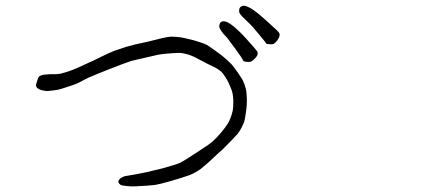

<svg xmlns="http://www.w3.org/2000/svg" viewBox="-20 -741 1540 669"><path d="M808.6 -488.3Q823.2 -466.8 825.2 -462.9Q832 -449.2 835.9 -433.6Q838.9 -424.8 839.8 -404.3Q840.8 -393.6 839.8 -377.9Q838.9 -360.4 836.9 -349.6Q833 -322.3 831.1 -317.4Q821.3 -292 808.6 -275.4Q796.9 -261.7 755.9 -220.7Q742.2 -209 707 -175.8Q684.6 -156.2 680.7 -153.3Q660.2 -138.7 640.6 -130.9Q619.1 -123 572.3 -109.4Q538.1 -99.6 520.5 -96.7Q499 -93.8 452.1 -91.8Q439.5 -90.8 420.9 -92.8Q403.3 -94.7 400.4 -96.7Q389.6 -104.5 393.6 -112.3Q397.5 -121.1 414.1 -127Q417 -127.9 454.1 -133.8Q478.5 -138.7 488.3 -140.6Q535.2 -151.4 545.9 -154.3Q594.7 -168 607.4 -173.8Q620.1 -179.7 666 -210Q712.9 -240.2 721.7 -249Q752.9 -278.3 772.5 -308.6Q783.2 -324.2 791 -355.5Q793 -366.2 793 -387.7Q793 -403.3 790 -417Q788.1 -426.8 781.2 -441.4Q776.4 -454.1 770.5 -463.9Q759.8 -482.4 752 -490.2Q746.1 -496.1 731.4 -504.9Q730.5 -504.9 703.1 -518.6Q664.1 -539.1 656.2 -543Q634.8 -552.7 615.2 -555.7Q608.4 -557.6 582 -555.7Q549.8 -553.7 533.2 -550.8Q532.2 -550.8 486.3 -540Q442.4 -530.3 436.5 -528.3Q402.3 -516.6 355.5 -498Q313.5 -481.4 289.1 -470.7Q280.3 -466.8 252.9 -452.1Q247.1 -449.2 227.5 -442.4Q204.1 -434.6 194.3 -431.6Q182.6 -427.7 165 -425.8Q148.4 -423.8 141.6 -423.8Q125 -425.8 117.2 -429.7Q106.4 -434.6 105.5 -442.4Q104.5 -445.3 111.3 -464.8Q114.3 -473.6 116.2 -474.6Q121.1 -478.5 130.9 -480.5Q136.7 -481.4 153.3 -482.4Q164.1 -482.4 172.9 -482.4Q187.5 -483.4 191.4 -484.4Q210.9 -489.3 229.5 -496.1Q250 -503.9 291 -523.4Q300.8 -527.3 334 -543.9Q364.3 -558.6 370.1 -560.5Q378.9 -564.5 394.5 -569.3Q407.2 -573.2 420.9 -578.1Q438.5 -583 450.2 -585.9Q458 -587.9 481.4 -592.8Q496.1 -595.7 514.6 -600.6Q532.2 -604.5 545.9 -608.4Q563.5 -612.3 575.2 -613.3Q590.8 -613.3 606.4 -611.3Q615.2 -610.4 634.8 -605.5Q645.5 -603.5 665 -597.7Q692.4 -588.9 698.2 -585.9Q703.1 -584 731.4 -563.5Q748 -551.8 753.9 -546.9Q776.4 -528.3 787.1 -516.6Q791 -512.7 808.6 -488.3ZM876 -628.9Q857.4 -652.3 842.8 -665Q830.1 -676.8 822.8 -684.6Q815.4 -692.4 813.5 -698.2Q812.5 -705.1 814.5 -711.9Q816.4 -716.8 821.3 -718.8Q826.2 -721.7 833 -720.7Q841.8 -718.8 852.5 -712.9Q865.2 -705.1 875 -697.3Q889.6 -685.5 908.2 -668.9Q952.1 -629.9 953.6 -625Q955.1 -620.1 953.6 -614.3Q952.1 -608.4 946.3 -600.6Q940.4 -592.8 935.5 -589.4Q930.7 -585.9 920.9 -586.9Q909.2 -586.9 907.2 -589.8Q907.2 -591.8 876 -628.9ZM799.8 -571.3Q774.4 -605.5 770.5 -610.4Q757.8 -623 752 -631.8Q746.1 -639.6 744.1 -646.5Q743.2 -652.3 746.1 -659.2Q748 -664.1 752.9 -666Q758.8 -668 765.6 -666Q773.4 -664.1 783.2 -657.2Q795.9 -648.4 804.7 -639.6Q819.3 -627 835.9 -608.4Q875 -565.4 877 -560.5Q878.9 -555.7 877 -549.8Q875 -543.9 868.2 -537.1Q861.3 -530.3 856.4 -527.3Q851.6 -524.4 840.3 -525.4Q829.1 -526.4 827.1 -530.3Q824.2 -538.1 799.8 -571.3Z"/></svg>

Font: ToneOZ-YinPZ-Tsuipita-TC
Style: Regular
Weight: 400
Designer: ÂÆ£ÂøóÂáåJeffrey Xuan(jeffreyx@gmail.com, ToneOZ.com) ÈòøÂù§(cjkFonts)
Foundry: ToneOZ
Version: Version 0.24071